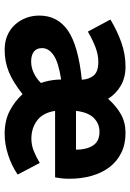

<svg xmlns="http://www.w3.org/2000/svg" viewBox="113 -661 560 826"><g transform="rotate(90 393.0 -248.0)"><path d="M194 12Q160 12 133 0.5Q106 -11 87 -31.5Q68 -52 57.5 -79Q47 -106 47 -137Q47 -216 112 -260.5Q177 -305 323 -320Q321 -352 304.5 -371.5Q288 -391 246 -391Q216 -391 184 -379Q152 -367 116 -346L64 -443Q112 -472 162.5 -490Q213 -508 267 -508Q313 -508 348 -488Q383 -468 405 -433Q437 -469 472 -488.5Q507 -508 552 -508Q601 -508 638 -489.5Q675 -471 699.5 -438.5Q724 -406 736.5 -362Q749 -318 749 -267Q749 -247 747 -230.5Q745 -214 743 -205H457Q465 -153 498 -128Q531 -103 576 -103Q604 -103 629 -113Q654 -123 681 -139L731 -44Q693 -18 646.5 -3Q600 12 556 12Q500 12 458.5 -9Q417 -30 385 -65Q332 -23 288 -5.5Q244 12 194 12ZM244 -102Q270 -102 293.5 -113Q317 -124 337 -144Q326 -175 323 -210L322 -231Q249 -220 218 -199Q187 -178 187 -149Q187 -125 202.5 -113.5Q218 -102 244 -102ZM457 -295H624Q624 -340 606 -368Q588 -396 547 -396Q512 -396 487.5 -371.5Q463 -347 457 -295Z"/></g></svg>

Font: Font
Style: ¶
Weight: 700
Designer: Paul D. Hunt
Foundry: Adobe Systems Incorporated
Version: Version 3.000